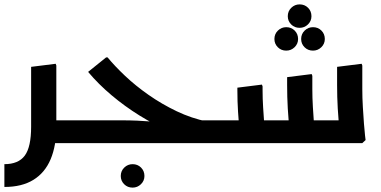

<svg xmlns="http://www.w3.org/2000/svg" viewBox="-20 -653 1739 876"><path d="M219 0V-104H323V0ZM323 0V-104Q335 -104 339 -90.5Q343 -77 343 -53Q343 -31 339 -15.5Q335 0 323 0ZM0 200V96Q64 96 93 57Q122 18 122 -75V-348L234 -362L237 -354V-75Q237 12 211 73.5Q185 135 132.5 167.5Q80 200 0 200Z M585 203Q562 203 546.5 187.5Q531 172 531 150Q531 127 547 111.5Q563 96 585 96Q608 96 623.5 111.5Q639 127 639 150Q639 172 623 187.5Q607 203 585 203Z M891 0V-104H977V0ZM977 0V-104Q989 -104 993 -90Q997 -76 997 -53Q997 -31 993 -15.5Q989 0 977 0ZM893 -10Q825 -25 754.5 -54.5Q684 -84 616.5 -126Q549 -168 489 -218.5Q429 -269 382 -325L464 -391H471Q503 -352 550.5 -307Q598 -262 658 -220Q718 -178 786 -145.5Q854 -113 927 -98ZM323 0V-104H538Q573 -104 606.5 -102.5Q640 -101 662.5 -99Q685 -97 685 -97L779 -104H955V-97L926 0ZM323 0Q312 0 307.5 -15.5Q303 -31 303 -53Q303 -76 307.5 -90Q312 -104 323 -104Z M1286 -422Q1263 -422 1247.5 -437.5Q1232 -453 1232 -475Q1232 -498 1248 -513.5Q1264 -529 1286 -529Q1309 -529 1324.5 -513.5Q1340 -498 1340 -475Q1340 -453 1324 -437.5Q1308 -422 1286 -422ZM1408 -422Q1385 -422 1369.5 -437.5Q1354 -453 1354 -475Q1354 -498 1370 -513.5Q1386 -529 1408 -529Q1431 -529 1446.5 -513.5Q1462 -498 1462 -475Q1462 -453 1446 -437.5Q1430 -422 1408 -422ZM1347 -526Q1324 -526 1308.5 -541.5Q1293 -557 1293 -579Q1293 -602 1309 -617.5Q1325 -633 1347 -633Q1370 -633 1385.5 -617.5Q1401 -602 1401 -579Q1401 -557 1385 -541.5Q1369 -526 1347 -526Z M977 0V-104H1576V0ZM1299 0 1302 -42Q1302 -42 1299 -74.5Q1296 -107 1293 -158Q1290 -209 1290 -265V-301L1402 -315L1405 -307V-247Q1405 -206 1407.5 -165Q1410 -124 1412.5 -89.5Q1415 -55 1417.5 -34.5Q1420 -14 1420 -14L1405 0ZM1072 0 1075 -42Q1075 -42 1072 -70Q1069 -98 1066 -144Q1063 -190 1063 -243V-253L1175 -267L1178 -259V-242Q1178 -203 1180.5 -163Q1183 -123 1185.5 -89Q1188 -55 1190.5 -34.5Q1193 -14 1193 -14L1178 0ZM1527 0 1530 -42Q1530 -42 1527 -74.5Q1524 -107 1521 -158Q1518 -209 1518 -265V-348L1630 -362L1633 -354V-247Q1633 -206 1635.5 -165Q1638 -124 1640.5 -89.5Q1643 -55 1645.5 -34.5Q1648 -14 1648 -14L1633 0ZM977 0Q966 0 961.5 -15.5Q957 -31 957 -53Q957 -76 961.5 -90Q966 -104 977 -104Z"/></svg>

Font: Fustat
Style: Bold
Weight: 700
Designer: Mohamed Gaber, Khaled Hosny, Laura Garcia Mut
Foundry: Kief Type Foundry, Alif Type Foundry, Hard Type Foundry
Version: Version 1.007